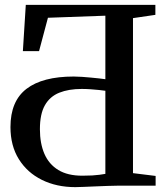

<svg xmlns="http://www.w3.org/2000/svg" viewBox="-20 -763 692 789"><path d="M289.5 6Q212.5 6 152.2 -23.8Q92 -53.5 57.5 -108.8Q23 -164 23 -241Q23 -347.5 89 -398Q155 -448.5 283 -448.5Q298.5 -448.5 316.8 -447.2Q335 -446 353.2 -444.2Q371.5 -442.5 387.2 -440.8Q403 -439 413 -437.5V-698.5L177 -690L140.5 -553H74L86 -743H618.5V-702L526.5 -688.5V-51.5L619.5 -40V0H465Q447.5 0 422.5 1Q397.5 2 371.2 3Q345 4 323 5Q301 6 289.5 6ZM318 -41Q342 -41 359 -42Q376 -43 389 -44.8Q402 -46.5 413 -48.5V-390Q403 -391.5 386.8 -393.2Q370.5 -395 352 -396.2Q333.5 -397.5 316 -397.5Q262 -397.5 223.5 -382Q185 -366.5 164.5 -330.5Q144 -294.5 144 -232Q144 -173.5 162.5 -130.8Q181 -88 219.5 -64.5Q258 -41 318 -41Z"/></svg>

Font: Merriweather 60pt Medium
Style: Regular
Weight: 500
Version: Version 2.100